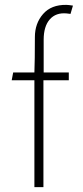

<svg xmlns="http://www.w3.org/2000/svg" viewBox="-20 -767 340 787"><path d="M279 -744 269 -710Q264 -711 261 -711Q258 -711 253 -712Q209 -716 184 -687.5Q159 -659 159 -604V-470H262V-438H158V0H121V-438H28L34 -470H121Q123 -518 123 -615Q123 -671 156.5 -709.5Q190 -748 252 -747Q260 -747 279 -744Z"/></svg>

Font: Kreadon
Style: Regular
Weight: 400
Designer: kohakuno
Foundry: StudioGnu
Version: Version 1.000;Glyphs 3.1.2 (3151)